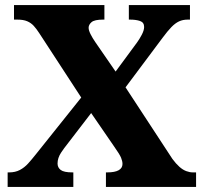

<svg xmlns="http://www.w3.org/2000/svg" viewBox="-20 -734 801 754"><path d="M10 0V-57H16Q40 -57 58 -66.5Q76 -76 90.5 -92Q105 -108 120 -127L299 -351L134 -604Q123 -621 112.5 -632.5Q102 -644 87 -650.5Q72 -657 48 -657H35V-714H390V-657H385Q351 -657 339.5 -647Q328 -637 328 -625Q328 -615 335.5 -600Q343 -585 354 -569L434 -453L518 -567Q527 -579 536.5 -597Q546 -615 546 -628Q546 -646 530 -651.5Q514 -657 491 -657H486V-714H726V-657H717Q698 -657 683 -650Q668 -643 653 -627.5Q638 -612 618 -585L473 -391L657 -110Q671 -91 684.5 -79Q698 -67 711.5 -62Q725 -57 737 -57H750V0H396V-57H401Q431 -57 446 -65.5Q461 -74 461 -90Q461 -101 455.5 -114.5Q450 -128 428 -159L338 -290L232 -152Q226 -144 219.5 -134Q213 -124 209.5 -113.5Q206 -103 206 -92Q206 -76 218.5 -66.5Q231 -57 264 -57H268V0Z"/></svg>

Font: Noto Serif Khmer ExtraBold
Style: Regular
Weight: 800
Version: Version 2.003